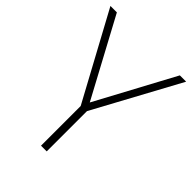

<svg xmlns="http://www.w3.org/2000/svg" viewBox="-205 -821 927 927"><g transform="rotate(45 258.5 -357.0)"><path d="M259 -314 44 -714H0L240 -271V0H279V-275L517 -714H474Z"/></g></svg>

Font: Noto Sans Arabic ExtLt
Style: Regular
Weight: 200
Designer: Monotype Design Team, Nadine Chahine, Nizar Qandah and Khaled Hosny
Foundry: Monotype Imaging Inc.
Version: Version 2.012